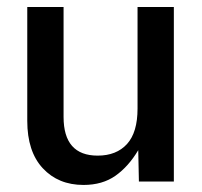

<svg xmlns="http://www.w3.org/2000/svg" viewBox="-20 -520 580 550"><path d="M219.2 9.8Q147 9.8 102.5 -38.1Q58.1 -85.9 58.1 -173.8V-500H162.1V-185.1Q162.1 -74.2 259.8 -74.2Q313.5 -74.2 343.8 -107.4Q374 -140.6 374 -209V-500H478V0H377.9L376 -89.8Q348.1 -43 310.8 -16.6Q273.4 9.8 219.2 9.8Z"/></svg>

Font: TASA Orbiter Deck Medium
Style: Regular
Weight: 500
Designer: Weizhong Zhang
Version: Version 1.000;Glyphs 3.1.2 (3151)